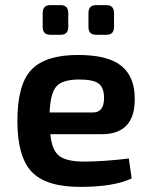

<svg xmlns="http://www.w3.org/2000/svg" viewBox="-20 -719 591 751"><path d="M217 -583H177Q147 -583 147 -613V-668Q147 -699 177 -699H217Q247 -699 247 -668V-613Q247 -583 217 -583ZM396 -583H356Q326 -583 326 -613V-668Q326 -699 356 -699H396Q426 -699 426 -668V-613Q426 -583 396 -583ZM377 -194H177Q183 -130 212.5 -108.5Q242 -87 308 -87Q383 -87 484 -99L495 -21Q425 12 293 12Q160 12 104 -47Q48 -106 48 -246Q48 -389 103 -446.5Q158 -504 285 -504Q402 -504 454.5 -461.5Q507 -419 507 -334Q509 -194 377 -194ZM174 -279H343Q387 -279 387 -336Q387 -376 366 -392Q345 -408 290 -408Q225 -408 201 -381.5Q177 -355 174 -279Z"/></svg>

Font: Exo 2.0 Semi Bold
Style: Regular
Weight: 600
Designer: Natanael Gama
Version: Version 1.001;PS 001.001;hotconv 1.0.70;makeotf.lib2.5.58329